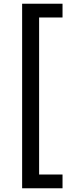

<svg xmlns="http://www.w3.org/2000/svg" viewBox="-20 -801 426 1021"><path d="M97.7 200.2V-781.2H312.5V-708H188V127H312.5V200.2Z"/></svg>

Font: Andika Eur
Style: Regular
Weight: 400
Designer: Victor Gaultney, Annie Olsen, Julie Remington, Don Collingsworth, Eric Hays, Becca Hirsbrunner
Foundry: SIL International
Version: Version 5.000